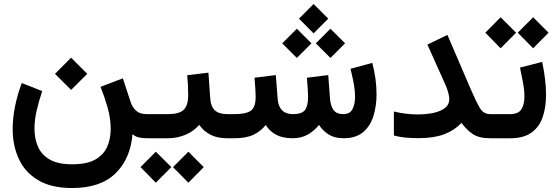

<svg xmlns="http://www.w3.org/2000/svg" viewBox="-20 -697 2816 968"><path d="M338.4 -406.2 419.9 -324.7 338.4 -243.7 257.3 -324.7ZM343.8 131.3Q418.5 131.3 460.7 107.2Q502.9 83 520.5 42.5Q538.1 2 538.1 -46.9Q538.1 -101.6 521.7 -157.7Q505.4 -213.9 486.8 -259.3L599.6 -302.2L637.7 -185.1Q646.5 -157.2 665.5 -139.4Q684.6 -121.6 719.7 -121.6H738.8V0H721.7Q695.8 0 679 -4.4Q662.1 -8.8 647.9 -20.5Q638.2 102.5 562.5 176.8Q486.8 251 343.8 251Q238.8 251 172.4 211.4Q106 171.9 75 104.5Q43.9 37.1 43.9 -45.9Q43.9 -101.6 55.9 -160.9Q67.9 -220.2 89.8 -278.3L192.9 -237.8Q176.3 -189 165 -140.4Q153.8 -91.8 153.8 -48.3Q153.8 1 171.1 41.7Q188.5 82.5 230 106.9Q271.5 131.3 343.8 131.3Z M719.2 -121.6H826.7Q883.3 -121.6 906 -143.3Q928.7 -165 928.7 -217.3Q928.7 -244.1 927.5 -269Q926.3 -293.9 923.8 -317.9L1030.8 -330.6L1040 -200.7Q1042.5 -160.2 1063.2 -140.9Q1084 -121.6 1126 -121.6H1136.2V0H1125Q1074.2 0 1040 -18.3Q1005.9 -36.6 984.4 -67.4Q956.1 -34.7 914.6 -17.3Q873 0 826.7 0H719.2ZM929.7 67.9 1007.3 145.5 929.7 224.1 852.1 145.5ZM765.6 67.9 843.8 145.5 765.6 224.1 688.5 145.5Z M1561 -676.8 1634.8 -603 1561 -528.8 1487.3 -603ZM1646 -552.2 1719.7 -478.5 1646 -404.8 1572.3 -478.5ZM1476.6 -552.2 1550.3 -478.5 1476.6 -404.8 1402.8 -478.5ZM1456.5 0Q1404.8 0 1372.3 -17.6Q1339.8 -35.2 1319.8 -66.4Q1294.4 -35.2 1257.8 -17.6Q1221.2 0 1161.1 0H1116.2V-121.6H1162.1Q1218.8 -121.6 1243.9 -138.4Q1269 -155.3 1269 -210Q1269 -221.7 1267.3 -249.3Q1265.6 -276.9 1263.2 -305.2L1370.6 -318.4L1379.9 -197.8Q1382.3 -162.1 1401.4 -141.8Q1420.4 -121.6 1457.5 -121.6Q1502.4 -121.6 1517.8 -142.6Q1533.2 -163.6 1533.2 -210Q1533.2 -221.2 1531.5 -249Q1529.8 -276.9 1527.3 -305.2L1634.8 -318.4L1644 -197.8Q1646.5 -164.1 1661.4 -142.8Q1676.3 -121.6 1711.4 -121.6Q1744.6 -121.6 1757.3 -147.2Q1770 -172.9 1770 -208.5Q1770 -234.9 1765.6 -262.7Q1761.2 -290.5 1755.6 -314Q1750 -337.4 1747.1 -350.1L1856.9 -379.9Q1866.7 -343.8 1872.6 -302.7Q1878.4 -261.7 1878.4 -221.2Q1878.4 -163.6 1863 -113Q1847.7 -62.5 1811.3 -31.2Q1774.9 0 1711.9 0Q1667 0 1637.5 -18.6Q1607.9 -37.1 1588.4 -66.9Q1562.5 -35.6 1530.3 -17.8Q1498 0 1456.5 0Z M2245.1 -198.2Q2245.1 -210.9 2239.5 -231Q2233.9 -251 2227.5 -265.6L2134.8 -472.2L2235.8 -521L2353 -248Q2379.4 -187 2398.2 -154.3Q2417 -121.6 2451.2 -121.6H2471.7V0H2451.2Q2395 0 2363.8 -21Q2332.5 -42 2306.6 -77.6Q2271 -39.6 2219.2 -20Q2167.5 -0.5 2091.8 -0.5Q2052.2 -0.5 2023.4 -3.4Q1994.6 -6.3 1965.8 -13.7V-134.8Q1996.1 -127.4 2026.6 -123.8Q2057.1 -120.1 2084.5 -120.1Q2129.4 -120.1 2165.8 -127.9Q2202.1 -135.7 2223.6 -152.8Q2245.1 -169.9 2245.1 -198.2Z M2668 -609.9 2745.6 -532.2 2668 -453.6 2590.3 -532.2ZM2503.9 -609.9 2582 -532.2 2503.9 -453.6 2426.8 -532.2ZM2551.8 0H2452.1V-121.6H2551.8Q2593.8 -121.6 2608.9 -146.5Q2624 -171.4 2624 -210Q2624 -242.7 2616.7 -281Q2609.4 -319.3 2601.6 -356.4L2713.4 -384.8Q2722.7 -341.8 2727.8 -299.6Q2732.9 -257.3 2732.9 -218.8Q2732.9 -156.2 2716.1 -106.7Q2699.2 -57.1 2659.7 -28.6Q2620.1 0 2551.8 0Z"/></svg>

Font: Vazirmatn FD SemiBold
Style: Regular
Weight: 600
Designer: Saber Rastikerdar
Foundry: Saber Rastikerdar
Version: Version 33.001